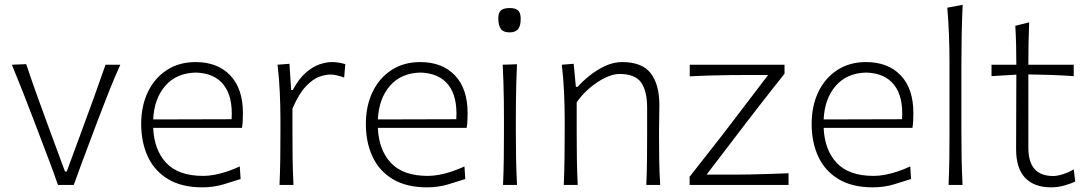

<svg xmlns="http://www.w3.org/2000/svg" viewBox="-20 -782 4599 812"><path d="M225.1 0H292Q309.1 -48.3 326.7 -95Q344.2 -141.6 362.3 -189.9L396.5 -280.8Q418 -337.4 440.7 -394.8Q463.4 -452.1 488.8 -508.3H426.3Q402.8 -440.4 378.2 -372.3Q353.5 -304.2 327.6 -233.9L262.2 -56.6H254.9L189.5 -233.4Q163.6 -303.2 138.9 -372.1Q114.3 -440.9 90.8 -510.7L30.3 -508.3Q53.2 -452.6 75.7 -395.5Q98.1 -338.4 119.6 -282.2L153.8 -192.4Q171.4 -146.5 189.9 -97.2Q208.5 -47.9 225.1 0Z M835.9 10.3Q883.3 10.3 925.5 -2.4Q967.8 -15.1 997.6 -24.9L994.1 -78.1Q966.8 -65.4 939.5 -56.4Q912.1 -47.4 886.7 -42.7Q861.3 -38.1 839.4 -38.1Q734.9 -38.1 683.3 -92.8Q631.8 -147.5 627.9 -241.2H1003.4Q1005.9 -255.9 1006.6 -271Q1007.3 -286.1 1007.3 -304.2Q1007.3 -407.2 953.6 -463.4Q899.9 -519.5 807.1 -519.5Q737.3 -519.5 685.5 -485.8Q633.8 -452.1 605.5 -393.1Q577.1 -334 577.1 -257.8Q577.1 -180.2 605.2 -119.6Q633.3 -59.1 690.9 -24.4Q748.5 10.3 835.9 10.3ZM959.5 -277.8 627.9 -276.9Q631.8 -364.3 678.7 -418.7Q725.6 -473.1 808.1 -475.1Q887.2 -472.7 926.3 -422.6Q965.3 -372.6 959.5 -277.8Z M1162.1 0H1221.2Q1218.3 -57.1 1217.5 -109.9Q1216.8 -162.6 1216.8 -224.6V-322.8Q1245.1 -387.7 1274.9 -418.2Q1304.7 -448.7 1331.3 -457.8Q1357.9 -466.8 1376.5 -466.8Q1389.6 -466.8 1405.3 -463.1Q1420.9 -459.5 1435.5 -454.1L1440.4 -510.7Q1427.2 -514.6 1413.1 -517.1Q1398.9 -519.5 1383.3 -519.5Q1361.3 -519.5 1332.8 -510.3Q1304.2 -501 1274.4 -475.6Q1244.6 -450.2 1218.3 -401.4H1211.4L1204.1 -512.2L1153.8 -508.3Q1160.6 -450.7 1163.3 -391.6Q1166 -332.5 1166 -277.3V-226.1Q1166 -163.1 1165.3 -110.1Q1164.6 -57.1 1162.1 0Z M1786.1 10.3Q1833.5 10.3 1875.7 -2.4Q1918 -15.1 1947.8 -24.9L1944.3 -78.1Q1917 -65.4 1889.6 -56.4Q1862.3 -47.4 1836.9 -42.7Q1811.5 -38.1 1789.6 -38.1Q1685.1 -38.1 1633.5 -92.8Q1582 -147.5 1578.1 -241.2H1953.6Q1956.1 -255.9 1956.8 -271Q1957.5 -286.1 1957.5 -304.2Q1957.5 -407.2 1903.8 -463.4Q1850.1 -519.5 1757.3 -519.5Q1687.5 -519.5 1635.7 -485.8Q1584 -452.1 1555.7 -393.1Q1527.3 -334 1527.3 -257.8Q1527.3 -180.2 1555.4 -119.6Q1583.5 -59.1 1641.1 -24.4Q1698.7 10.3 1786.1 10.3ZM1909.7 -277.8 1578.1 -276.9Q1582 -364.3 1628.9 -418.7Q1675.8 -473.1 1758.3 -475.1Q1837.4 -472.7 1876.5 -422.6Q1915.5 -372.6 1909.7 -277.8Z M2107.4 0H2166.5Q2163.6 -57.1 2162.6 -110.1Q2161.6 -163.1 2161.6 -226.1V-277.3Q2161.6 -320.8 2162.1 -359.4Q2162.6 -397.9 2163.6 -434.8Q2164.6 -471.7 2166.5 -510.3L2106 -508.3Q2107.9 -470.2 2109.1 -433.6Q2110.4 -397 2110.8 -358.9Q2111.3 -320.8 2111.3 -277.3V-226.1Q2111.3 -163.1 2110.6 -110.1Q2109.9 -57.1 2107.4 0ZM2134.3 -645Q2160.2 -645 2171.1 -658.9Q2182.1 -672.9 2182.1 -702.1Q2182.1 -727.1 2171.4 -737.5Q2160.6 -748 2135.7 -748Q2110.4 -748 2098.9 -738.3Q2087.4 -728.5 2087.4 -705.6Q2087.4 -673.8 2098.4 -659.4Q2109.4 -645 2134.3 -645Z M2364.3 0H2423.3Q2420.4 -57.1 2419.7 -109.9Q2418.9 -162.6 2418.9 -224.6V-349.6Q2442.9 -383.8 2474.9 -410.6Q2506.8 -437.5 2539.8 -453.4Q2572.8 -469.2 2599.6 -469.2Q2666 -469.2 2691.4 -433.1Q2716.8 -397 2716.8 -326.2V-224.6Q2716.8 -162.6 2716.3 -109.9Q2715.8 -57.1 2713.4 0H2772Q2768.6 -57.1 2767.8 -110.1Q2767.1 -163.1 2767.1 -226.1Q2767.1 -247.6 2767.8 -275.9Q2768.6 -304.2 2768.6 -336.9Q2768.6 -425.3 2731.9 -472.4Q2695.3 -519.5 2610.8 -519.5Q2574.2 -519.5 2538.1 -502.4Q2502 -485.4 2471.9 -460.9Q2441.9 -436.5 2422.9 -414.6H2415.5L2406.2 -512.2L2356 -508.3Q2362.8 -450.7 2365.5 -391.6Q2368.2 -332.5 2368.2 -277.3V-226.1Q2368.2 -163.1 2367.4 -110.1Q2366.7 -57.1 2364.3 0Z M2896.5 0H3314.9V-49.3Q3278.3 -47.9 3235.6 -46.4Q3192.9 -44.9 3152.6 -44.2Q3112.3 -43.5 3082.5 -43.5H2968.3L3133.8 -260.3Q3160.6 -294.9 3190.4 -333.5Q3220.2 -372.1 3248.5 -408Q3276.9 -443.8 3297.9 -470.2V-508.3H2897V-459Q2937 -461.4 2981.2 -462.6Q3025.4 -463.9 3066.2 -464.4Q3106.9 -464.8 3136.2 -464.8H3228.5L3070.3 -257.3Q3032.2 -207 2987.5 -150.6Q2942.9 -94.2 2896.5 -34.7Z M3671.4 10.3Q3718.8 10.3 3761 -2.4Q3803.2 -15.1 3833 -24.9L3829.6 -78.1Q3802.2 -65.4 3774.9 -56.4Q3747.6 -47.4 3722.2 -42.7Q3696.8 -38.1 3674.8 -38.1Q3570.3 -38.1 3518.8 -92.8Q3467.3 -147.5 3463.4 -241.2H3838.9Q3841.3 -255.9 3842 -271Q3842.8 -286.1 3842.8 -304.2Q3842.8 -407.2 3789.1 -463.4Q3735.4 -519.5 3642.6 -519.5Q3572.8 -519.5 3521 -485.8Q3469.2 -452.1 3440.9 -393.1Q3412.6 -334 3412.6 -257.8Q3412.6 -180.2 3440.7 -119.6Q3468.8 -59.1 3526.4 -24.4Q3584 10.3 3671.4 10.3ZM3794.9 -277.8 3463.4 -276.9Q3467.3 -364.3 3514.2 -418.7Q3561 -473.1 3643.6 -475.1Q3722.7 -472.7 3761.7 -422.6Q3800.8 -372.6 3794.9 -277.8Z M3991.7 0H4050.8Q4047.9 -57.1 4046.9 -110.1Q4045.9 -163.1 4045.9 -226.1V-507.8Q4045.9 -574.2 4047.1 -636.5Q4048.3 -698.7 4051.3 -761.7L3986.3 -749.5Q3991.2 -693.4 3993.4 -633.3Q3995.6 -573.2 3995.6 -507.8V-226.1Q3995.6 -163.1 3994.9 -110.1Q3994.1 -57.1 3991.7 0Z M4425.8 10.3Q4455.1 10.3 4484.1 1.7Q4513.2 -6.8 4527.3 -14.6L4521 -65.9Q4502 -53.7 4476.6 -45.7Q4451.2 -37.6 4434.6 -37.6Q4381.3 -37.6 4355.2 -67.4Q4329.1 -97.2 4329.1 -156.7V-467.3Q4376 -466.8 4424.8 -465.1Q4473.6 -463.4 4521 -460V-508.3H4329.1Q4329.1 -557.6 4329.8 -597.2Q4330.6 -636.7 4332.5 -687.5L4273.9 -672.9Q4276.4 -630.4 4277.3 -591.1Q4278.3 -551.8 4278.3 -508.3H4173.3V-460L4278.3 -466.3Q4278.3 -407.2 4277.8 -324.5Q4277.3 -241.7 4277.3 -150.4Q4277.3 -70.3 4315.4 -30Q4353.5 10.3 4425.8 10.3Z"/></svg>

Font: Pinar FD VF
Style: Regular
Weight: 300
Designer: Amin Abedi
Version: Version 2.000